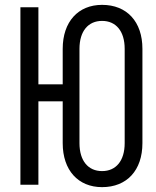

<svg xmlns="http://www.w3.org/2000/svg" viewBox="-20 -760 640 790"><path d="M400 10C502 10 566 -59 566 -171V-559C566 -671 502 -740 400 -740C302 -740 238 -671 238 -559V-413H138V-730H64V0H138V-343H238V-171C238 -59 302 10 400 10ZM400 -56C343 -56 307 -98 307 -171V-559C307 -632 343 -674 400 -674C457 -674 493 -632 493 -559V-171C493 -98 457 -56 400 -56Z"/></svg>

Font: JetBrains Mono Light
Style: Regular
Weight: 336
Monospace: yes
Designer: Philipp Nurullin, Konstantin Bulenkov
Foundry: JetBrains
Version: Version 2.305